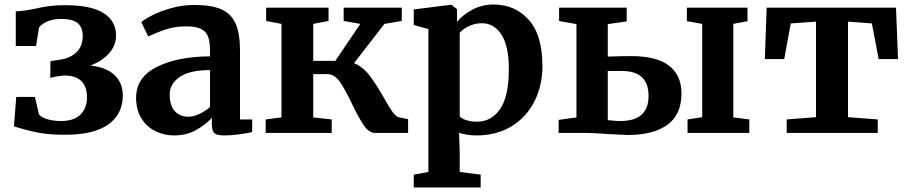

<svg xmlns="http://www.w3.org/2000/svg" viewBox="-20 -590 4035 852"><path d="M134 -551Q168 -559 198.5 -563Q229 -567 269 -567Q384 -567 439.5 -532Q495 -497 495 -432Q495 -389 464.5 -354Q434 -319 381 -299Q451 -292 488 -257Q525 -222 525 -167Q525 -84 461 -38Q397 8 269 8Q193 8 141 -3Q89 -14 42 -29L52 -160H135L153 -82Q165 -68 191.5 -60.5Q218 -53 250 -53Q310 -53 338 -82.5Q366 -112 366 -157Q366 -256 263 -255Q251 -254 233 -251Q215 -248 203 -245L204 -319L246 -325Q293 -332 320 -359Q347 -386 347 -429Q347 -469 324.5 -487.5Q302 -506 251 -506Q214 -506 188 -494Q162 -482 153 -467L140 -386H50V-540Q81 -540 134 -551Z M912 -340V-363Q912 -404 903.5 -427Q895 -450 872.5 -461.5Q850 -473 807 -473Q758 -473 719 -460.5Q680 -448 638 -428L607 -492Q622 -505 657.5 -523Q693 -541 742 -554.5Q791 -568 843 -568Q920 -568 963.5 -548Q1007 -528 1026 -484Q1045 -440 1045 -366V-60H1099V-4Q1079 1 1042 6Q1005 11 977 11Q943 11 931.5 1Q920 -9 920 -40V-67Q893 -37 850 -13Q807 11 753 11Q707 11 668.5 -8.5Q630 -28 607 -65.5Q584 -103 584 -156Q584 -247 675.5 -293Q767 -339 912 -340ZM912 -115V-279Q822 -279 777.5 -248.5Q733 -218 733 -170Q733 -122 755.5 -97Q778 -72 817 -72Q838 -72 865 -84.5Q892 -97 912 -115Z M1686 -152Q1707 -114 1721 -94.5Q1735 -75 1748 -70L1791 -61V0H1646Q1618 0 1596 -31.5Q1574 -63 1543 -127Q1512 -193 1488 -227Q1464 -261 1433 -261H1370V-69L1452 -60V0H1159V-60L1229 -69V-484L1161 -497V-556H1438V-497L1370 -484V-320H1468L1579 -484L1505 -497V-556H1763V-497L1686 -484L1551 -310Q1591 -293 1621 -253.5Q1651 -214 1686 -152Z M2093 11Q2073 11 2051.5 7.5Q2030 4 2017 -1L2020 82V173L2113 185V242H1816V185L1881 173V-461L1816 -479V-548L1981 -569H1983L2008 -549V-493Q2033 -524 2076 -547Q2119 -570 2170 -570Q2265 -570 2326 -502.5Q2387 -435 2387 -296Q2387 -212 2352.5 -142Q2318 -72 2251.5 -30.5Q2185 11 2093 11ZM2020 -445V-74Q2027 -64 2048.5 -57Q2070 -50 2096 -50Q2161 -50 2199.5 -106.5Q2238 -163 2238 -284Q2238 -386 2205 -436.5Q2172 -487 2118 -487Q2088 -487 2061 -474Q2034 -461 2020 -445Z M2782 -341Q2894 -341 2949 -298.5Q3004 -256 3004 -175Q3004 -82 2942 -36.5Q2880 9 2764 9Q2750 9 2680 5Q2618 0 2587 0H2459V-58L2538 -69V-483L2461 -497V-556H2761V-495L2677 -483V-339Q2743 -341 2782 -341ZM3297 -556V-496L3234 -484V-69L3305 -60V0H3031V-60L3096 -70V-484L3028 -496V-556ZM2733 -53Q2858 -53 2858 -164Q2858 -275 2740 -275H2677V-57Q2681 -57 2696.5 -55Q2712 -53 2733 -53Z M3956 -556 3965 -328H3879L3849 -486L3743 -494V-70L3875 -60V0H3471V-60L3601 -70V-494L3489 -486L3460 -328H3374L3382 -556Z"/></svg>

Font: Koeln Type Serif
Style: Bold
Weight: 700
Designer: Eben Sorkin
Foundry: Eben Sorkin
Version: Version 2.002